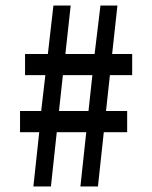

<svg xmlns="http://www.w3.org/2000/svg" viewBox="-20 -670 547 690"><path d="M100 0H163L184 -195H290L269 0H332L353 -195H437V-271H361L375 -400H455V-476H383L402 -650H341L320 -476H215L234 -650H172L152 -476H70V-400H143L128 -271H52V-195H121ZM192 -271 206 -400H312L298 -271Z"/></svg>

Font: Falling Sky
Style: Condensed
Weight: 400
Designer: Paul D. Hunt
Foundry: Adobe Systems Incorporated
Version: Version 1.02